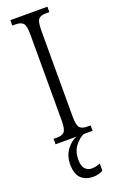

<svg xmlns="http://www.w3.org/2000/svg" viewBox="-180 -758 636 1038"><g transform="rotate(-20 138.5 -239.5)"><path d="M32 0V-31H51Q81 -31 94 -45Q107 -59 107 -109V-604Q107 -655 94 -669Q81 -683 51 -683H32V-714H245V-683H226Q195 -683 182.5 -669Q170 -655 170 -604V-110Q170 -60 182.5 -45.5Q195 -31 226 -31H245V0ZM165 235Q121 235 95 210Q69 185 69 130Q69 80 95.5 45Q122 10 153 0H194Q168 11 143.5 42Q119 73 119 120Q119 157 134 173.5Q149 190 172 190Q196 190 221 179V220Q196 235 165 235Z"/></g></svg>

Font: Noto Serif ExtraCondensed Light
Style: Regular
Weight: 300
Width: 2
Designer: Monotype Design Team
Foundry: Monotype Imaging Inc.
Version: Version 2.014; ttfautohint (v1.8.4.7-5d5b)